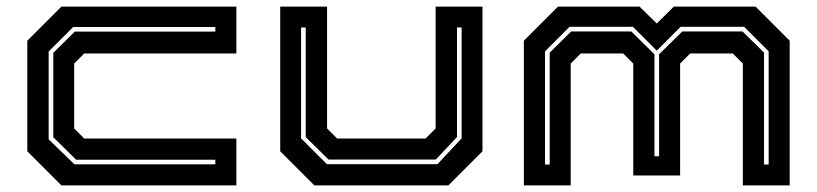

<svg xmlns="http://www.w3.org/2000/svg" viewBox="-20 -560 2468 580"><path d="M165.5 0 62.5 -103V-437L165.5 -540H694V-398.5H234.5L204 -368V-172L234.5 -141.5H694V0ZM205 -63.5H630.5V-77.5H210L141 -145.5V-400.5L206 -464.5H630.5V-478.5H201L127 -404.5V-139Z M929.5 0 826.5 -103V-540H968V-172L998.5 -141.5H1265.5L1296 -172V-540H1437.5V-103L1334.5 0ZM967.5 -64H1301.5L1374.5 -142V-477H1360.5V-146L1296.5 -78H972.5L903.5 -146V-477H889.5V-142Z M1562.5 0V-437L1665.5 -540H1912L1964 -489L2015.5 -540H2262.5L2365.5 -437V0H2224V-368L2193.5 -398.5H2065L2034.5 -368V-30H1893V-368L1862.5 -398.5H1734.5L1704 -368V0ZM1626.5 -63H1640.5V-401L1705.5 -465H1887L1957 -396V-88H1971V-396L2041 -465H2223L2288 -401V-63H2302V-405L2228 -479H2036L1964 -407L1892 -479H1700.5L1626.5 -405Z"/></svg>

Font: Tourney Expanded Regular
Style: Bold
Weight: 700
Width: 7
Designer: Tyler Finck
Foundry: Etcetera Type Co
Version: Version 1.010; ttfautohint (v1.8.3)